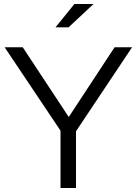

<svg xmlns="http://www.w3.org/2000/svg" viewBox="-20 -935 679 955"><path d="M256 -799H321L445 -915H350ZM281 0H358V-282L637 -700H550L322 -353L93 -700H3L281 -285Z"/></svg>

Font: Red Hat Display
Style: Regular
Weight: 400
Designer: Pentagram, MCKL
Foundry: Pentagram, MCKL
Version: Version 1.023